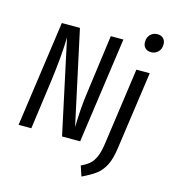

<svg xmlns="http://www.w3.org/2000/svg" viewBox="-139 -887 1067 1208"><g transform="rotate(15 394.5 -282.5)"><path d="M440 0H322L191 -610Q188 -487 166 -321L122 0H39L136 -689H254L386 -78Q388 -146 391.5 -197.5Q395 -249 404 -311L455 -689H537ZM483 146Q518 129 538 111.5Q558 94 572.5 61.5Q587 29 595 -28L665 -527H752L680 -18Q670 54 648 95.5Q626 137 594 161Q562 185 505 212ZM672 -710Q672 -740 690.5 -758.5Q709 -777 736 -777Q761 -777 775 -762.5Q789 -748 789 -724Q789 -694 770.5 -675.5Q752 -657 725 -657Q700 -657 686 -671.5Q672 -686 672 -710Z"/></g></svg>

Font: Fira Sans Extra Condensed
Style: Italic
Weight: 400
Width: 3
Italic angle: -8°
Designer: Carrois Corporate & Edenspiekermann AG
Foundry: Carrois Corporate GbR & Edenspiekermann AG
Version: Version 4.203